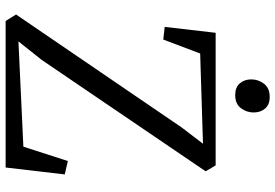

<svg xmlns="http://www.w3.org/2000/svg" viewBox="-168 -810 978 682"><g transform="rotate(90 321.0 -469.0)"><path d="M54.5 0 31.5 -37 432.5 -625 490.5 -701 170 -691 120.5 -560 75.5 -565 96.5 -746H567.5L588.5 -710.5L192 -127L127 -45.5L501 -63L552 -221L599.5 -210L575 0ZM317 -815.5Q290 -815.5 276 -831.8Q262 -848 262 -873Q262 -897.5 277.5 -917.8Q293 -938 324 -938H325Q351.5 -938 365.5 -921.8Q379.5 -905.5 379.5 -881Q379.5 -856 364.2 -835.8Q349 -815.5 318 -815.5Z"/></g></svg>

Font: Merriweather 28pt Light
Style: Regular
Weight: 300
Version: Version 2.100